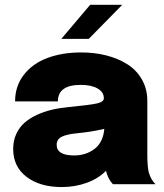

<svg xmlns="http://www.w3.org/2000/svg" viewBox="-20 -757 674 789"><path d="M231.9 -597.2 350.6 -737.3H482.4L344.7 -597.2ZM233.4 11.7Q144.5 11.7 89.4 -30Q34.2 -71.8 34.2 -145Q34.2 -178.7 46.6 -206.1Q59.1 -233.4 80.3 -252.2Q101.6 -271 131.1 -284.7Q160.6 -298.3 192.6 -305.9Q224.6 -313.5 261.2 -316.9Q350.6 -325.7 378.7 -332Q406.7 -338.4 406.7 -353V-354Q406.7 -378.4 381.1 -393.3Q355.5 -408.2 312 -408.2Q217.8 -408.2 217.8 -340.3H42Q42 -403.8 78.4 -450.2Q114.7 -496.6 175.5 -519Q236.3 -541.5 313.5 -541.5Q368.2 -541.5 416.5 -529.3Q464.8 -517.1 502.9 -493.2Q541 -469.2 563.2 -430.4Q585.4 -391.6 585.4 -342.3V-124.5Q585.4 -68.8 591.8 -47.4Q601.1 -16.6 619.1 0H444.3Q428.2 -16.1 419.4 -42Q416.5 -50.8 415.5 -55.2Q384.8 -23.4 336.7 -5.9Q288.6 11.7 233.4 11.7ZM284.7 -118.2Q333 -118.2 368.4 -145Q403.8 -171.9 408.7 -227.5Q355 -214.8 297.4 -209.5Q252.4 -205.1 232.7 -194.6Q212.9 -184.1 212.9 -162.1Q212.9 -118.2 284.7 -118.2Z"/></svg>

Font: Epilogue ExtraBold
Style: Regular
Weight: 800
Designer: Tyler Finck
Foundry: Etcetera Type Co
Version: Version 2.112